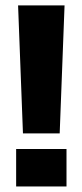

<svg xmlns="http://www.w3.org/2000/svg" viewBox="-20 -670 296 690"><path d="M194.5 -190.5H62.5L45 -650.5H212ZM219 0H38V-134.5H219Z"/></svg>

Font: Overused Grotesk ExtraBold
Style: Regular
Weight: 800
Version: Version 0.004